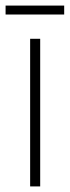

<svg xmlns="http://www.w3.org/2000/svg" viewBox="-38 -668 250 688"><path d="M106 0H70V-529H106ZM192 -648V-616H-18V-648Z"/></svg>

Font: Noto Sans Tamil ExtraCondensed ExtraLight
Style: Regular
Weight: 200
Width: 2
Designer: Jelle Bosma - Monotype Design Team
Foundry: Monotype Imaging Inc.
Version: Version 2.004; ttfautohint (v1.8.4.7-5d5b)